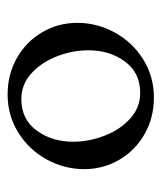

<svg xmlns="http://www.w3.org/2000/svg" viewBox="20 -432 424 504"><g transform="rotate(-90 232.0 -180.0)"><path d="M224 -336Q171 -336 141.5 -296Q112 -256 112 -200Q112 -158 128 -117Q144 -76 173 -50Q202 -24 240 -24Q293 -24 322.5 -64Q352 -104 352 -160Q352 -202 336 -243Q320 -284 291 -310Q262 -336 224 -336ZM236 -372Q289 -372 332 -347.5Q375 -323 399.5 -281Q424 -239 424 -189Q424 -137 398.5 -90.5Q373 -44 328 -16Q283 12 228 12Q175 12 132 -12.5Q89 -37 64.5 -79Q40 -121 40 -171Q40 -223 65.5 -269.5Q91 -316 136 -344Q181 -372 236 -372Z"/></g></svg>

Font: BellefairVN
Style: Regular
Weight: 400
Designer: Nick Shinn, Liron Lavi Turkenic
Foundry: Shinntype
Version: Version 1.003